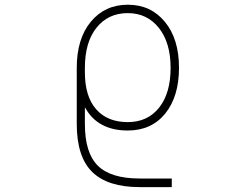

<svg xmlns="http://www.w3.org/2000/svg" viewBox="-20 -555 1040 805"><path d="M695.3 -270.5Q695.3 -376 646 -438Q596.7 -500 515.6 -500Q433.6 -500 384.8 -439Q335.9 -377.9 335.9 -270.5V-252Q335.9 -150.4 383.3 -96.7Q430.7 -43 515.6 -43Q598.6 -43 647 -103.5Q695.3 -164.1 695.3 -270.5ZM335.9 -35.2Q335.9 85.9 390.1 139.6Q444.3 193.4 565.4 193.4H700.2V229.5H565.4Q431.6 229.5 366.7 166Q301.8 102.5 301.8 -35.2V-270.5Q301.8 -392.6 360.8 -463.9Q419.9 -535.2 516.1 -535.2Q612.3 -535.2 671.4 -463.4Q730.5 -391.6 730.5 -271Q730.5 -150.4 672.9 -79.1Q615.2 -7.8 515.6 -7.8Q388.7 -7.8 335.9 -105.5Z"/></svg>

Font: GenEi Gothic M ExtraLight
Style: Regular
Weight: 200
Designer: o_tamon (Modified); [Source Han Sans]
Ryoko NISHIZUKA  (kana & ideographs); Paul D. Hunt (Latin, Greek & Cyrillic); Wenl
Version: Version 1.1a;Original Version 1.004